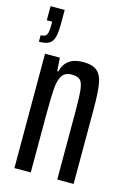

<svg xmlns="http://www.w3.org/2000/svg" viewBox="-111 -770 562 827"><g transform="rotate(15 170.0 -357.0)"><path d="M33 -639V-651H9V-714H72V-658Q72 -615 66.5 -593.5Q61 -572 46 -562.5Q31 -553 0 -553V-582Q21 -582 27 -593.5Q33 -605 33 -639ZM39 -510H105L109 -451H114Q130 -518 208 -518Q249 -518 269.5 -501Q290 -484 296.5 -446Q303 -408 303 -334V0H230V-305Q230 -374 226 -403.5Q222 -433 210.5 -443Q199 -453 173 -453Q144 -453 131 -433Q118 -413 115 -374.5Q112 -336 112 -253V0H39Z"/></g></svg>

Font: Saira Ultra Condensed Medium
Style: Regular
Weight: 500
Width: 1
Designer: Hector Gatti with collaboration of the Omnibus-Type team
Foundry: Omnibus-Type
Version: Version 1.001; ttfautohint (v1.8)